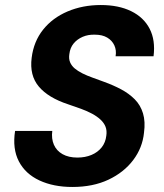

<svg xmlns="http://www.w3.org/2000/svg" viewBox="-20 -732 653 764"><path d="M268 12Q193 12 137 -14Q81 -40 55 -90Q29 -140 40 -211H188Q184 -180 194.5 -156Q205 -132 229 -118.5Q253 -105 288 -105Q319 -105 344 -115.5Q369 -126 384.5 -145.5Q400 -165 403 -192Q406 -212 400 -227.5Q394 -243 380 -256Q366 -269 346.5 -279.5Q327 -290 302.5 -299Q278 -308 251 -317Q172 -343 134.5 -387.5Q97 -432 106 -502Q114 -567 151.5 -614Q189 -661 249 -686.5Q309 -712 381 -712Q452 -712 502 -687.5Q552 -663 575.5 -617.5Q599 -572 591 -508H440Q444 -532 435 -551.5Q426 -571 406.5 -582.5Q387 -594 358 -594Q331 -595 309 -585.5Q287 -576 273 -559Q259 -542 256 -517Q253 -498 259 -484Q265 -470 277.5 -459.5Q290 -449 308 -440Q326 -431 348.5 -423Q371 -415 395 -406Q431 -393 462 -376.5Q493 -360 516 -337Q539 -314 549 -281Q559 -248 553 -204Q547 -144 510 -95Q473 -46 411.5 -17Q350 12 268 12Z"/></svg>

Font: DM Sans 11pt ExtraBold
Style: Italic
Weight: 800
Italic angle: -10°
Version: Version 4.004;gftools[0.9.30]